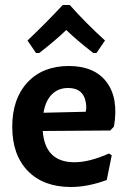

<svg xmlns="http://www.w3.org/2000/svg" viewBox="-20 -738 512 768"><path d="M124 -526 90 -576Q159 -641 231 -718H259Q322 -647 400 -576L366 -526H353Q286 -578 245 -618Q204 -578 137 -526ZM264 10Q154 10 91.5 -54Q29 -118 29 -231Q29 -343 90 -408.5Q151 -474 255 -474Q358 -474 406.5 -409.5Q455 -345 436 -232L421 -216L151 -214Q160 -89 278 -89Q337 -89 416 -124L427 -117L407 -18Q331 10 264 10ZM252 -386Q213 -386 187.5 -360.5Q162 -335 154 -287L323 -291L325 -305Q325 -386 252 -386Z"/></svg>

Font: Alegreya Sans SC
Style: Bold
Weight: 700
Designer: Juan Pablo del Peral
Foundry: Huerta Tipografica
Version: Version 2.007